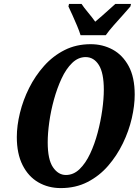

<svg xmlns="http://www.w3.org/2000/svg" viewBox="-20 -951 709 982"><path d="M291 11Q227 11 176 -18.5Q125 -48 95.5 -106.5Q66 -165 66 -250Q66 -308 82 -373.5Q98 -439 129 -501Q160 -563 205.5 -614Q251 -665 310.5 -695Q370 -725 444 -725Q505 -725 556 -697.5Q607 -670 638 -613Q669 -556 669 -467Q669 -411 654 -346Q639 -281 608.5 -218Q578 -155 533 -103Q488 -51 427.5 -20Q367 11 291 11ZM317 -56Q356 -56 387 -86Q418 -116 441 -165Q464 -214 479.5 -272.5Q495 -331 503 -388.5Q511 -446 511 -492Q511 -578 485.5 -618.5Q460 -659 418 -659Q380 -659 349 -629Q318 -599 295 -549.5Q272 -500 256 -442Q240 -384 232 -326.5Q224 -269 224 -223Q224 -135 251 -95.5Q278 -56 317 -56ZM392 -771Q386 -791 374.5 -818.5Q363 -846 351 -872.5Q339 -899 330 -918L333 -931H397Q408 -914 430.5 -887Q453 -860 467 -840Q483 -853 502.5 -870.5Q522 -888 540 -904Q558 -920 570 -931H650L647 -918Q631 -899 608 -873.5Q585 -848 561.5 -821.5Q538 -795 521 -771Z"/></svg>

Font: Noto Serif ExtraCondensed ExtraBold
Style: Italic
Weight: 800
Width: 2
Italic angle: -12°
Designer: Monotype Design Team
Foundry: Monotype Imaging Inc.
Version: Version 2.013